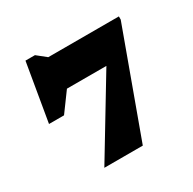

<svg xmlns="http://www.w3.org/2000/svg" viewBox="-164 -925 1103 1096"><g transform="rotate(-30 387.5 -377.5)"><path d="M724.5 -686 474 0H220.5L521.5 -498H261.5L171 -374.5H72L136.5 -755H199L259 -707H724.5Z"/></g></svg>

Font: Newsreader Caption ExtraBold
Style: Regular
Weight: 800
Designer: Hugues Gentile
Foundry: Production Type
Version: Version 1.001